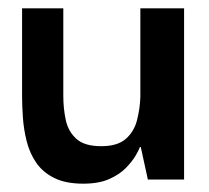

<svg xmlns="http://www.w3.org/2000/svg" viewBox="-20 -431 501 461"><path d="M180 10Q137 10 109.5 -4Q82 -18 66.5 -41Q51 -64 44 -92Q37 -120 35 -148.5Q33 -177 33 -201V-411H132V-201Q132 -170 138 -142.5Q144 -115 163.5 -97.5Q183 -80 223 -80Q262 -80 282 -97.5Q302 -115 309 -142.5Q316 -170 317 -198V-411H422V0H335L318 -78H316Q314 -72 306 -58Q298 -44 282.5 -28Q267 -12 242 -1Q217 10 180 10Z"/></svg>

Font: Darker Grotesque
Style: Bold
Weight: 700
Designer: Gabriel Lam
Foundry: TypeRant
Version: Version 1.000;gftools[0.9.28]